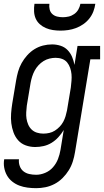

<svg xmlns="http://www.w3.org/2000/svg" viewBox="-23 -760 543 1003"><path d="M166 223Q143 223 120.5 220Q98 217 78 209.5Q58 202 41 188.5Q24 175 13.5 156.5Q3 138 -1 116Q-5 94 -1 72H76Q74 90 80 107Q86 124 99 134.5Q112 145 129.5 149Q147 153 166 153Q189 153 213 143Q237 133 254 113.5Q271 94 280 70.5Q289 47 293 23L310 -81Q298 -61 282 -43.5Q266 -26 246.5 -14Q227 -2 205 3Q183 8 161 8Q161 8 161 8Q161 8 161 8Q135 8 111.5 -0.5Q88 -9 72 -27Q56 -45 47.5 -68.5Q39 -92 36 -116.5Q33 -141 35 -167.5Q37 -194 41 -219L61 -339Q65 -363 71.5 -386Q78 -409 90 -430.5Q102 -452 119 -471Q136 -490 157 -503Q178 -516 201.5 -522Q225 -528 249 -528Q272 -528 293.5 -521Q315 -514 330 -498.5Q345 -483 353.5 -463Q362 -443 366 -421L382 -520H500V-450H449L369 34Q365 59 357.5 83Q350 107 336.5 129Q323 151 304 170Q285 189 262 201Q239 213 214.5 218Q190 223 166 223ZM204 -62Q219 -62 234.5 -65.5Q250 -69 263.5 -77.5Q277 -86 288.5 -98Q300 -110 307.5 -124Q315 -138 319.5 -153Q324 -168 327 -183L347 -303Q349 -320 350.5 -338Q352 -356 350.5 -372.5Q349 -389 343.5 -405Q338 -421 328 -433.5Q318 -446 302 -452Q286 -458 268 -458Q252 -458 235.5 -454Q219 -450 204.5 -441Q190 -432 178 -419Q166 -406 158 -391Q150 -376 145 -360Q140 -344 137 -328L117 -208Q115 -191 114 -173.5Q113 -156 115.5 -140Q118 -124 124.5 -109Q131 -94 142.5 -83Q154 -72 170 -67Q186 -62 203 -62ZM293 -600Q273 -600 253.5 -603Q234 -606 216.5 -613.5Q199 -621 185 -633.5Q171 -646 163.5 -663Q156 -680 155 -700Q154 -720 157 -740H235Q233 -725 236.5 -710.5Q240 -696 250.5 -686.5Q261 -677 275.5 -673.5Q290 -670 305 -670Q320 -670 335.5 -673.5Q351 -677 364.5 -686.5Q378 -696 386 -710Q394 -724 397 -740H475Q472 -719 464.5 -699.5Q457 -680 443.5 -663Q430 -646 412 -633.5Q394 -621 374 -613.5Q354 -606 333.5 -603Q313 -600 293 -600Z"/></svg>

Font: Iosevka Gothic
Style: Italic
Weight: 400
Italic angle: -9°
Monospace: yes
Designer: Belleve Invis
Foundry: Belleve Invis
Version: Version 15.5.1; ttfautohint (v1.8.4)